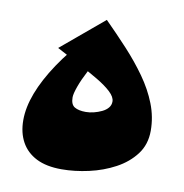

<svg xmlns="http://www.w3.org/2000/svg" viewBox="-64 -562 608 633"><g transform="rotate(10 240.0 -245.5)"><path d="M182 10Q131 10 97.5 -7Q64 -24 47 -55Q30 -86 30 -128Q30 -171 48.5 -219.5Q67 -268 103 -322Q139 -376 192 -432L248 -381Q227 -353 211 -322.5Q195 -292 186 -267Q177 -242 177 -230Q177 -206 190.5 -198Q204 -190 228 -190Q241 -190 255 -193.5Q269 -197 281.5 -203Q294 -209 301.5 -218Q309 -227 309 -239Q309 -254 291.5 -270.5Q274 -287 244.5 -304.5Q215 -322 178 -341.5Q141 -361 102 -382L244 -501Q283 -462 320 -422Q357 -382 386.5 -340.5Q416 -299 433 -255.5Q450 -212 450 -166Q450 -120 425 -87Q400 -54 360 -32.5Q320 -11 273 -0.5Q226 10 182 10Z"/></g></svg>

Font: Marhey
Style: Bold
Weight: 700
Designer: Nur Syamsi & Bustanul Arifin
Foundry: Namelatype
Version: Version 1.000